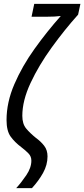

<svg xmlns="http://www.w3.org/2000/svg" viewBox="-20 -780 438 998"><path d="M64 198H146Q181 160 204 118.5Q227 77 227 33Q227 0 209.5 -22.5Q192 -45 167 -63Q136 -88 116 -112Q96 -136 96 -178Q96 -257 139 -349Q182 -441 249 -533.5Q316 -626 386 -704L398 -760H158L144 -693H221Q269 -693 296 -697Q224 -616 159.5 -526Q95 -436 54.5 -342Q14 -248 14 -156Q14 -100 35 -70.5Q56 -41 92 -14Q113 2 128 17.5Q143 33 143 55Q143 92 116.5 131Q90 170 64 198Z"/></svg>

Font: Noto Sans UI Condensed
Style: Italic
Weight: 400
Width: 3
Italic angle: -12°
Designer: Monotype Design Team
Foundry: Monotype Imaging Inc.
Version: Version 1.901